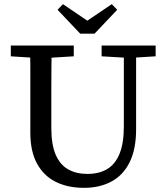

<svg xmlns="http://www.w3.org/2000/svg" viewBox="-20 -889 798 924"><path d="M384 15Q306 15 248 -14Q190 -43 158 -102Q126 -161 126 -250V-360Q126 -412 126 -463.5Q126 -515 126 -567Q126 -619 125 -670H229Q228 -619 227.5 -567.5Q227 -516 227 -464.5Q227 -413 227 -360V-273Q227 -193 248 -144.5Q269 -96 308 -74Q347 -52 400 -52Q457 -52 496 -75.5Q535 -99 555.5 -149.5Q576 -200 576 -281V-670H635V-267Q635 -171 604 -108.5Q573 -46 516.5 -15.5Q460 15 384 15ZM32 -618V-670H335V-618L206 -610H157ZM469 -618V-670H729V-618L616 -611H588ZM283 -869 445 -759H355L518 -869L544 -842L435 -727H366L257 -842Z"/></svg>

Font: Source Serif 4
Style: Regular
Weight: 400
Designer: Frank Grießhammer
Foundry: Adobe Systems Incorporated
Version: Version 4.004;hotconv 1.0.116;makeotfexe 2.5.65601